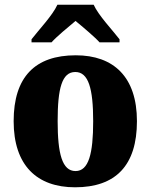

<svg xmlns="http://www.w3.org/2000/svg" viewBox="-20 -786 641 816"><path d="M114 -619V-606H199C219 -629 272 -673 301 -697C329 -674 386 -626 403 -606H488V-619C459 -657 398 -721 378 -766H224C204 -721 143 -657 114 -619ZM299 10C472 10 562 -83 562 -271C562 -459 463 -551 302 -551C129 -551 38 -459 38 -271C38 -83 137 10 299 10ZM301 -59C244 -59 225 -133 225 -271C225 -410 243 -480 300 -480C356 -480 376 -410 376 -271C376 -133 357 -59 301 -59Z"/></svg>

Font: Noto Serif Sinhala SemiCondensed Black
Style: Regular
Weight: 900
Width: 4
Designer: Jelle Bosma - Monotype Design Team
Foundry: Monotype Imaging Inc.
Version: Version 2.007